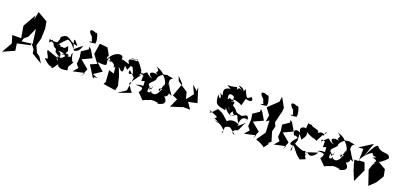

<svg xmlns="http://www.w3.org/2000/svg" viewBox="-5 -1976 6712 3230"><g transform="rotate(20 3350.5 -361.0)"><path d="M460 -142 471 -73 658 39 594 -63 532 -110 482 -225 518 -357 524 -541 503 -661 325 -763 296 -612 294 -690 164 -460V-455L200 -249L40 -248L82 -111L-25 75L179 -16L161 -142L393 -193L385 -240ZM241 -262 303 -312 376 -473 378 -491 414 -225 222 -201Z M915 -89C855 -185 776 -92 903 -141L694 -214C649 -199 797 -53 702 -75C651 -87 825 63 840 19C842 63 861 64 934 -53C935 -2 1005 20 1116 -6C1103 -96 1095 -38 1182 -193C1156 -100 1094 -255 1105 -312C1042 -253 1165 -238 1002 -225C1126 -263 967 -296 934 -214C1035 -282 964 -250 1015 -312L988 -396C898 -272 932 -412 837 -303C919 -334 833 -409 813 -342C788 -323 862 -422 945 -496C1043 -479 1076 -364 1100 -384L1225 -488C1201 -408 1181 -368 1104 -355C1022 -541 1029 -594 1132 -448C970 -460 950 -616 819 -495C806 -527 842 -476 792 -392C635 -365 653 -455 663 -342C796 -442 617 -402 740 -354C789 -238 805 -342 823 -227C773 -315 808 -206 921 -173C917 -299 834 -232 873 -267C941 -262 983 -265 1057 -124C1033 -195 1066 -233 1014 -243C941 -115 904 -188 877 -172Z M1369 0 1425 -139 1274 -263 1443 -342 1370 -467 1330 -511 1331 -460 1219 -385 1235 -285 1226 -166 1275 -106 1201 -21 1408 -66ZM1302 -590C1249 -570 1451 -587 1401 -601C1425 -610 1377 -808 1354 -760C1255 -811 1199 -770 1311 -678C1311 -678 1335 -550 1380 -620Z M1736 -420 1706 -469C1746 -370 1795 -361 1701 -408C1896 -400 1789 -255 1854 -341L1866 -223L1774 -249L1788 -40L1764 0L1985 33L2005 -49L1965 -210L1906 -362C2001 -254 2015 -298 1992 -445C1976 -472 1976 -488 1948 -393C2002 -447 2029 -371 2058 -361C2122 -493 2054 -420 2156 -438C2138 -418 2095 -479 2111 -464C2099 -450 2144 -444 2175 -299C2183 -372 2073 -236 2101 -372L2207 -272L2170 -32L2028 62L2262 -20L2232 -58L2167 -159L2334 -395C2259 -369 2281 -469 2307 -397C2177 -589 2184 -586 2040 -563C2175 -544 2162 -631 2168 -552C1987 -550 2020 -524 2052 -460C2012 -460 1884 -539 1883 -456C1984 -582 1794 -610 1697 -451C1667 -504 1723 -427 1670 -416C1657 -503 1724 -421 1644 -552L1615 -601L1474 -614L1445 -422L1550 -280L1436 -231L1570 -21L1576 -55H1635L1540 -95L1681 -189L1542 -311C1747 -296 1701 -301 1681 -443C1677 -355 1709 -406 1698 -453Z M2345 -262 2400 -283C2412 -127 2416 -242 2275 -169C2427 -181 2422 -154 2364 -64C2336 -127 2483 62 2483 32C2523 -5 2628 6 2633 -74C2557 23 2598 -41 2695 -19C2825 10 2827 -105 2721 5C2878 -24 2880 -96 2752 -187C2804 -80 2935 -266 2777 -259L2910 -203C2777 -377 2792 -432 2806 -345C2750 -449 2830 -525 2873 -445C2828 -527 2673 -479 2748 -515C2573 -468 2720 -511 2495 -584C2633 -492 2466 -507 2567 -455C2461 -486 2380 -437 2501 -367C2341 -407 2450 -503 2283 -341C2270 -431 2390 -328 2343 -352ZM2705 -262 2683 -203C2626 -278 2765 -254 2711 -237C2673 -135 2620 -94 2543 -158C2624 -186 2442 -26 2516 -234C2513 -113 2543 -200 2562 -257L2552 -193C2403 -268 2537 -294 2578 -382C2578 -361 2542 -407 2649 -487C2628 -506 2752 -414 2740 -306C2718 -298 2754 -267 2733 -350Z M3133 -174 3162 -209 3122 -354 2937 -476 2906 -561 3011 -450 2928 -218 3016 -180 2946 -23 3151 -88 3148 -92 3283 -91 3204 -203 3360 -236 3280 -496 3279 -422 3184 -506 3253 -357 3175 -256 3068 -146Z M3940 -107C3839 -195 3836 -217 3720 -263L3624 -160C3568 -155 3666 -134 3590 -204C3722 -135 3789 -140 3714 -97C3757 -83 3882 -7 3729 -65C3795 -69 3985 33 3914 102L3933 -16C4012 -67 4015 -43 4125 47C4117 61 4030 17 4124 -33C4183 -17 4180 -162 4270 -229L4126 -106C4112 -300 4223 -274 4248 -260C4234 -395 4147 -272 4121 -292C3974 -316 4066 -323 3929 -409C3959 -460 3937 -496 3877 -444L3945 -522C3824 -432 3875 -561 3818 -470C3751 -647 3966 -533 3891 -526C3922 -488 4062 -488 4062 -445L4100 -584C4148 -561 4256 -564 4184 -646C4099 -594 4129 -565 4040 -738C3998 -628 4067 -737 3912 -755L3996 -684C3875 -771 3937 -604 3891 -719C3758 -671 3660 -725 3802 -655C3673 -631 3697 -584 3712 -500L3630 -544C3701 -522 3727 -365 3640 -495C3649 -316 3675 -316 3839 -284C3836 -414 3795 -303 3954 -229L3865 -364C3957 -276 3884 -179 3964 -312C3998 -223 4046 -312 3945 -209C4113 -333 4027 -261 4140 -130C4015 -208 3908 -134 3912 -76Z M4437 0 4493 -139 4342 -263 4511 -342 4438 -467 4398 -511 4399 -460 4287 -385 4303 -285 4294 -166 4343 -106 4269 -21 4476 -66ZM4370 -590C4317 -570 4519 -587 4469 -601C4493 -610 4445 -808 4422 -760C4323 -811 4267 -770 4379 -678C4379 -678 4403 -550 4448 -620Z M4740 -17C4635 33 4781 -74 4753 -52L4702 -219L4726 -318L4696 -377L4750 -602L4754 -658L4662 -824L4647 -730L4478 -570L4563 -456L4545 -340L4598 -378L4609 -165L4496 -2C4625 42 4673 84 4653 90L4740 -26Z M4971 0 5027 -139 4876 -263 5045 -342 4972 -467 4932 -511 4933 -460 4821 -385 4837 -285 4828 -166 4877 -106 4803 -21 5010 -66ZM4904 -590C4851 -570 5053 -587 5003 -601C5027 -610 4979 -808 4956 -760C4857 -811 4801 -770 4913 -678C4913 -678 4937 -550 4982 -620Z M5212 -256 5257 -323C5307 -447 5153 -433 5404 -343L5235 -435C5315 -340 5492 -357 5445 -303L5523 -453C5558 -424 5528 -495 5577 -529C5536 -403 5538 -543 5428 -453C5466 -524 5321 -503 5292 -551C5212 -535 5233 -621 5222 -446C5246 -488 5071 -470 5155 -360C4991 -443 5058 -236 5101 -290L5146 -262C5022 -137 5048 -103 5122 -118C5065 -9 5147 36 5104 -130C5172 -93 5178 -19 5298 65L5393 28C5339 -75 5366 32 5378 -94C5462 11 5550 -136 5553 -149L5326 -75C5435 -112 5334 -16 5357 -41L5343 -104C5320 -97 5325 -59 5135 -156C5174 -270 5153 -173 5152 -340Z M5596 -262 5651 -283C5663 -127 5667 -242 5526 -169C5678 -181 5673 -154 5615 -64C5587 -127 5734 62 5734 32C5774 -5 5879 6 5884 -74C5808 23 5849 -41 5946 -19C6076 10 6078 -105 5972 5C6129 -24 6131 -96 6003 -187C6055 -80 6186 -266 6028 -259L6161 -203C6028 -377 6043 -432 6057 -345C6001 -449 6081 -525 6124 -445C6079 -527 5924 -479 5999 -515C5824 -468 5971 -511 5746 -584C5884 -492 5717 -507 5818 -455C5712 -486 5631 -437 5752 -367C5592 -407 5701 -503 5534 -341C5521 -431 5641 -328 5594 -352ZM5956 -262 5934 -203C5877 -278 6016 -254 5962 -237C5924 -135 5871 -94 5794 -158C5875 -186 5693 -26 5767 -234C5764 -113 5794 -200 5813 -257L5803 -193C5654 -268 5788 -294 5829 -382C5829 -361 5793 -407 5900 -487C5879 -506 6003 -414 5991 -306C5969 -298 6005 -267 5984 -350Z M6437 -420C6538 -402 6500 -418 6438 -381C6438 -381 6575 -377 6482 -299C6491 -291 6544 -356 6478 -264L6449 -170L6537 89L6645 -16L6726 -149L6703 -271L6563 -352C6592 -349 6717 -465 6703 -466C6677 -582 6560 -473 6459 -602C6418 -580 6413 -578 6299 -366L6385 -609L6155 -461L6246 -468L6241 -248H6165L6184 -169L6218 -63L6283 93L6388 -134L6341 -265L6235 -260C6350 -491 6481 -437 6390 -494Z"/></g></svg>

Font: Asimov Silicon
Style: Regular
Weight: 400
Designer: Google
Version: Version 2.000980; 2014